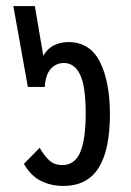

<svg xmlns="http://www.w3.org/2000/svg" viewBox="-20 -604 431 634"><path d="M189 10Q148 10 114.5 -7Q81 -24 59 -63L111 -116Q125 -91 142 -75Q159 -59 186 -59Q227 -59 245 -101.5Q263 -144 263 -229Q263 -319 244.5 -357.5Q226 -396 191 -396Q165 -396 147.5 -376.5Q130 -357 128 -317H72L24 -584H95L123 -420Q137 -444 158.5 -454.5Q180 -465 206 -465Q277 -465 310 -399.5Q343 -334 343 -226Q343 -109 305.5 -49.5Q268 10 189 10Z"/></svg>

Font: Noto Sans Thai UI ExtCond
Style: Regular
Weight: 400
Width: 2
Designer: Monotype Design Team
Foundry: Monotype Imaging Inc.
Version: Version 2.000